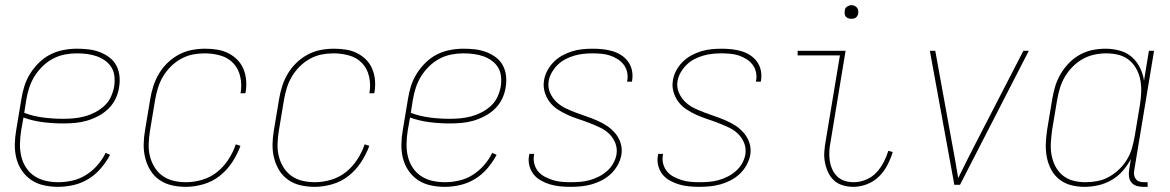

<svg xmlns="http://www.w3.org/2000/svg" viewBox="-20 -717 4540 745"><path d="M205 8Q177 8 150 2Q123 -4 101.5 -18.5Q80 -33 65 -55Q50 -77 43.5 -103Q37 -129 37.5 -157Q38 -185 43 -213L63 -333Q67 -359 75 -384Q83 -409 97.5 -432Q112 -455 132 -474.5Q152 -494 176 -506Q200 -518 226.5 -523Q253 -528 278 -528Q301 -528 323 -525.5Q345 -523 365.5 -515.5Q386 -508 403.5 -495Q421 -482 431 -463.5Q441 -445 443.5 -423Q446 -401 442 -378Q439 -356 428.5 -334Q418 -312 400.5 -295Q383 -278 361 -266.5Q339 -255 316.5 -248.5Q294 -242 271 -240Q248 -238 225 -238Q185 -238 146 -243Q107 -248 71 -261L62 -210Q58 -185 57.5 -159.5Q57 -134 62.5 -110.5Q68 -87 81 -67Q94 -47 113.5 -34Q133 -21 157 -15.5Q181 -10 207 -10Q234 -10 262 -16.5Q290 -23 314.5 -38.5Q339 -54 358.5 -76.5Q378 -99 390 -124L407 -116Q392 -88 371 -63.5Q350 -39 323 -22.5Q296 -6 265.5 1Q235 8 205 8ZM225 -256Q246 -256 267 -258Q288 -260 308.5 -265.5Q329 -271 348.5 -281Q368 -291 384.5 -306Q401 -321 410 -340.5Q419 -360 423 -381Q426 -401 424 -420.5Q422 -440 412.5 -455.5Q403 -471 387.5 -482Q372 -493 354.5 -499Q337 -505 317.5 -507.5Q298 -510 278 -510Q255 -510 231.5 -505.5Q208 -501 186 -489.5Q164 -478 145.5 -460Q127 -442 114 -421Q101 -400 93.5 -377Q86 -354 82 -330L74 -279Q109 -266 147.5 -261Q186 -256 225 -256Z M701 8Q673 8 646.5 2Q620 -4 598.5 -19Q577 -34 563.5 -56Q550 -78 543.5 -104Q537 -130 537.5 -157.5Q538 -185 543 -213L563 -333Q567 -358 575 -383Q583 -408 597 -431.5Q611 -455 631 -474Q651 -493 674.5 -505.5Q698 -518 724 -523Q750 -528 776 -528Q799 -528 822 -524.5Q845 -521 865 -511Q885 -501 900.5 -485.5Q916 -470 924.5 -449.5Q933 -429 935 -406Q937 -383 933 -359L932 -355H913L914 -359Q919 -390 912 -420.5Q905 -451 885 -472Q865 -493 835.5 -501.5Q806 -510 774 -510Q751 -510 728 -505.5Q705 -501 683 -489Q661 -477 643 -459Q625 -441 612.5 -420Q600 -399 593 -376Q586 -353 582 -330L562 -210Q558 -185 557 -160Q556 -135 561.5 -112Q567 -89 579.5 -68.5Q592 -48 611 -34.5Q630 -21 653.5 -15.5Q677 -10 702 -10Q733 -10 765 -19.5Q797 -29 822.5 -49.5Q848 -70 866.5 -98.5Q885 -127 895 -157L913 -151Q901 -118 881 -87.5Q861 -57 832.5 -34.5Q804 -12 769 -2Q734 8 701 8Z M1201 8Q1173 8 1146.5 2Q1120 -4 1098.5 -19Q1077 -34 1063.5 -56Q1050 -78 1043.5 -104Q1037 -130 1037.5 -157.5Q1038 -185 1043 -213L1063 -333Q1067 -358 1075 -383Q1083 -408 1097 -431.5Q1111 -455 1131 -474Q1151 -493 1174.5 -505.5Q1198 -518 1224 -523Q1250 -528 1276 -528Q1299 -528 1322 -524.5Q1345 -521 1365 -511Q1385 -501 1400.5 -485.5Q1416 -470 1424.5 -449.5Q1433 -429 1435 -406Q1437 -383 1433 -359L1432 -355H1413L1414 -359Q1419 -390 1412 -420.5Q1405 -451 1385 -472Q1365 -493 1335.5 -501.5Q1306 -510 1274 -510Q1251 -510 1228 -505.5Q1205 -501 1183 -489Q1161 -477 1143 -459Q1125 -441 1112.5 -420Q1100 -399 1093 -376Q1086 -353 1082 -330L1062 -210Q1058 -185 1057 -160Q1056 -135 1061.5 -112Q1067 -89 1079.5 -68.5Q1092 -48 1111 -34.5Q1130 -21 1153.5 -15.5Q1177 -10 1202 -10Q1233 -10 1265 -19.5Q1297 -29 1322.5 -49.5Q1348 -70 1366.5 -98.5Q1385 -127 1395 -157L1413 -151Q1401 -118 1381 -87.5Q1361 -57 1332.5 -34.5Q1304 -12 1269 -2Q1234 8 1201 8Z M1705 8Q1677 8 1650 2Q1623 -4 1601.5 -18.5Q1580 -33 1565 -55Q1550 -77 1543.5 -103Q1537 -129 1537.5 -157Q1538 -185 1543 -213L1563 -333Q1567 -359 1575 -384Q1583 -409 1597.5 -432Q1612 -455 1632 -474.5Q1652 -494 1676 -506Q1700 -518 1726.5 -523Q1753 -528 1778 -528Q1801 -528 1823 -525.5Q1845 -523 1865.5 -515.5Q1886 -508 1903.5 -495Q1921 -482 1931 -463.5Q1941 -445 1943.5 -423Q1946 -401 1942 -378Q1939 -356 1928.5 -334Q1918 -312 1900.5 -295Q1883 -278 1861 -266.5Q1839 -255 1816.5 -248.5Q1794 -242 1771 -240Q1748 -238 1725 -238Q1685 -238 1646 -243Q1607 -248 1571 -261L1562 -210Q1558 -185 1557.5 -159.5Q1557 -134 1562.5 -110.5Q1568 -87 1581 -67Q1594 -47 1613.5 -34Q1633 -21 1657 -15.5Q1681 -10 1707 -10Q1734 -10 1762 -16.5Q1790 -23 1814.5 -38.5Q1839 -54 1858.5 -76.5Q1878 -99 1890 -124L1907 -116Q1892 -88 1871 -63.5Q1850 -39 1823 -22.5Q1796 -6 1765.5 1Q1735 8 1705 8ZM1725 -256Q1746 -256 1767 -258Q1788 -260 1808.5 -265.5Q1829 -271 1848.5 -281Q1868 -291 1884.5 -306Q1901 -321 1910 -340.5Q1919 -360 1923 -381Q1926 -401 1924 -420.5Q1922 -440 1912.5 -455.5Q1903 -471 1887.5 -482Q1872 -493 1854.5 -499Q1837 -505 1817.5 -507.5Q1798 -510 1778 -510Q1755 -510 1731.5 -505.5Q1708 -501 1686 -489.5Q1664 -478 1645.5 -460Q1627 -442 1614 -421Q1601 -400 1593.5 -377Q1586 -354 1582 -330L1574 -279Q1609 -266 1647.5 -261Q1686 -256 1725 -256Z M2194 8Q2173 8 2153 6Q2133 4 2114.5 -1.5Q2096 -7 2079 -16.5Q2062 -26 2050.5 -40.5Q2039 -55 2034 -74.5Q2029 -94 2033 -114L2034 -120H2053L2052 -115Q2049 -97 2053.5 -80.5Q2058 -64 2068.5 -51.5Q2079 -39 2094.5 -31Q2110 -23 2126 -18Q2142 -13 2159.5 -11.5Q2177 -10 2195 -10Q2213 -10 2231.5 -11.5Q2250 -13 2268 -18Q2286 -23 2303 -31.5Q2320 -40 2335 -53Q2350 -66 2359.5 -83Q2369 -100 2372 -117Q2376 -141 2367.5 -162Q2359 -183 2343.5 -198Q2328 -213 2307.5 -222.5Q2287 -232 2266.5 -240Q2246 -248 2224.5 -255Q2203 -262 2183 -271Q2163 -280 2144.5 -292Q2126 -304 2113 -321Q2100 -338 2093.5 -360Q2087 -382 2091 -405Q2094 -425 2104 -443.5Q2114 -462 2129 -477Q2144 -492 2162.5 -502Q2181 -512 2200.5 -518Q2220 -524 2240 -526Q2260 -528 2279 -528Q2299 -528 2318.5 -526Q2338 -524 2356.5 -518.5Q2375 -513 2390.5 -503Q2406 -493 2417 -478Q2428 -463 2432 -444.5Q2436 -426 2433 -406L2432 -400H2413L2414 -405Q2417 -422 2413 -438.5Q2409 -455 2399 -467.5Q2389 -480 2375 -488.5Q2361 -497 2345.5 -502Q2330 -507 2312.5 -508.5Q2295 -510 2278 -510Q2261 -510 2243 -508Q2225 -506 2208 -501Q2191 -496 2174.5 -487.5Q2158 -479 2144.5 -466Q2131 -453 2121.5 -436.5Q2112 -420 2109 -403Q2105 -379 2114 -358Q2123 -337 2138.5 -322Q2154 -307 2173.5 -297.5Q2193 -288 2214.5 -280Q2236 -272 2256.5 -265Q2277 -258 2297.5 -249Q2318 -240 2336 -228Q2354 -216 2368 -199Q2382 -182 2388.5 -160.5Q2395 -139 2391 -115Q2387 -95 2376.5 -76Q2366 -57 2350 -42Q2334 -27 2314.5 -17Q2295 -7 2275 -1.5Q2255 4 2234.5 6Q2214 8 2194 8Z M2694 8Q2673 8 2653 6Q2633 4 2614.5 -1.5Q2596 -7 2579 -16.5Q2562 -26 2550.5 -40.5Q2539 -55 2534 -74.5Q2529 -94 2533 -114L2534 -120H2553L2552 -115Q2549 -97 2553.5 -80.5Q2558 -64 2568.5 -51.5Q2579 -39 2594.5 -31Q2610 -23 2626 -18Q2642 -13 2659.5 -11.5Q2677 -10 2695 -10Q2713 -10 2731.5 -11.5Q2750 -13 2768 -18Q2786 -23 2803 -31.5Q2820 -40 2835 -53Q2850 -66 2859.5 -83Q2869 -100 2872 -117Q2876 -141 2867.5 -162Q2859 -183 2843.5 -198Q2828 -213 2807.5 -222.5Q2787 -232 2766.5 -240Q2746 -248 2724.5 -255Q2703 -262 2683 -271Q2663 -280 2644.5 -292Q2626 -304 2613 -321Q2600 -338 2593.5 -360Q2587 -382 2591 -405Q2594 -425 2604 -443.5Q2614 -462 2629 -477Q2644 -492 2662.5 -502Q2681 -512 2700.5 -518Q2720 -524 2740 -526Q2760 -528 2779 -528Q2799 -528 2818.5 -526Q2838 -524 2856.5 -518.5Q2875 -513 2890.5 -503Q2906 -493 2917 -478Q2928 -463 2932 -444.5Q2936 -426 2933 -406L2932 -400H2913L2914 -405Q2917 -422 2913 -438.5Q2909 -455 2899 -467.5Q2889 -480 2875 -488.5Q2861 -497 2845.5 -502Q2830 -507 2812.5 -508.5Q2795 -510 2778 -510Q2761 -510 2743 -508Q2725 -506 2708 -501Q2691 -496 2674.5 -487.5Q2658 -479 2644.5 -466Q2631 -453 2621.5 -436.5Q2612 -420 2609 -403Q2605 -379 2614 -358Q2623 -337 2638.5 -322Q2654 -307 2673.5 -297.5Q2693 -288 2714.5 -280Q2736 -272 2756.5 -265Q2777 -258 2797.5 -249Q2818 -240 2836 -228Q2854 -216 2868 -199Q2882 -182 2888.5 -160.5Q2895 -139 2891 -115Q2887 -95 2876.5 -76Q2866 -57 2850 -42Q2834 -27 2814.5 -17Q2795 -7 2775 -1.5Q2755 4 2734.5 6Q2714 8 2694 8Z M3291 8Q3270 8 3250 2Q3230 -4 3216 -17Q3202 -30 3193.5 -48Q3185 -66 3181 -86.5Q3177 -107 3178.5 -128Q3180 -149 3184 -171L3239 -502H3075V-520H3261L3203 -168Q3199 -149 3198 -130.5Q3197 -112 3199.5 -94.5Q3202 -77 3209 -61Q3216 -45 3228 -33Q3240 -21 3257 -15.5Q3274 -10 3293 -10Q3316 -10 3339.5 -19.5Q3363 -29 3380 -47Q3397 -65 3408.5 -87Q3420 -109 3427 -132L3444 -127Q3436 -101 3423 -76Q3410 -51 3390 -31.5Q3370 -12 3343.5 -2Q3317 8 3291 8ZM3283 -644Q3277 -644 3271.5 -646Q3266 -648 3262 -652.5Q3258 -657 3257.5 -663.5Q3257 -670 3258 -676Q3258 -681 3260.5 -685Q3263 -689 3267 -691.5Q3271 -694 3275 -695.5Q3279 -697 3284 -697Q3290 -697 3295.5 -694.5Q3301 -692 3305 -687.5Q3309 -683 3310 -676.5Q3311 -670 3310 -664Q3309 -659 3306.5 -655Q3304 -651 3300.5 -648.5Q3297 -646 3292.5 -645Q3288 -644 3283 -644Z M3683 0 3588 -520H3609L3672 -173Q3679 -136 3685.5 -99.5Q3692 -63 3698 -26Q3716 -63 3734.5 -99.5Q3753 -136 3772 -173L3951 -520H3972L3705 0Z M4188 8Q4161 8 4136 1.5Q4111 -5 4091 -20.5Q4071 -36 4059 -58.5Q4047 -81 4042 -106.5Q4037 -132 4038 -159Q4039 -186 4043 -213L4063 -333Q4067 -358 4074.5 -382.5Q4082 -407 4095.5 -430Q4109 -453 4128 -472.5Q4147 -492 4170.5 -505Q4194 -518 4219.5 -523Q4245 -528 4270 -528Q4298 -528 4325 -520.5Q4352 -513 4371.5 -496Q4391 -479 4403 -455Q4415 -431 4419 -404L4438 -520H4458L4381 -56Q4379 -47 4380.5 -38Q4382 -29 4387.5 -22Q4393 -15 4401.5 -12.5Q4410 -10 4419 -10H4433V8H4416Q4403 8 4391 4.5Q4379 1 4371 -8Q4363 -17 4361 -30Q4359 -43 4361 -56L4368 -100Q4355 -75 4336 -53.5Q4317 -32 4292.5 -18Q4268 -4 4241 2Q4214 8 4188 8ZM4192 -10Q4215 -10 4238.5 -14.5Q4262 -19 4283.5 -31Q4305 -43 4323 -60.5Q4341 -78 4353.5 -99Q4366 -120 4372.5 -143Q4379 -166 4383 -189L4403 -309Q4407 -333 4408 -357.5Q4409 -382 4405 -405Q4401 -428 4390 -448.5Q4379 -469 4361.5 -483.5Q4344 -498 4321 -504Q4298 -510 4273 -510Q4250 -510 4226.5 -505Q4203 -500 4182 -488.5Q4161 -477 4143 -459Q4125 -441 4112.5 -420Q4100 -399 4093 -376Q4086 -353 4082 -330L4062 -210Q4059 -186 4057.5 -161.5Q4056 -137 4060.5 -114Q4065 -91 4075.5 -71Q4086 -51 4103.5 -36.5Q4121 -22 4144 -16Q4167 -10 4192 -10Z"/></svg>

Font: Iosevka Thin
Style: Italic
Weight: 100
Italic angle: -9°
Monospace: yes
Designer: Belleve Invis
Foundry: Belleve Invis
Version: Version 32.5.0; ttfautohint (v1.8.4)